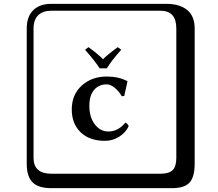

<svg xmlns="http://www.w3.org/2000/svg" viewBox="-20 -774 1140 1006"><path d="M540 -416H502Q481 -450.2 425.8 -513.2L443.8 -526.9Q490.7 -492.7 520 -463.9Q543 -487.8 597.2 -526.9L615.2 -513.2Q563 -455.1 540 -416ZM538.1 -332Q498 -332 473.1 -303Q448.2 -273.9 448.2 -219.2Q448.2 -160.2 476.6 -122.6Q504.9 -85 547.9 -85Q598.6 -85 636.2 -130.9H638.2Q653.3 -122.1 653.8 -111.8Q638.7 -79.6 604.7 -57.9Q570.8 -36.1 529.8 -36.1Q448.7 -36.1 402.3 -81.1Q356 -126 356 -200.2Q356 -278.3 408.4 -325.7Q460.9 -373 539.1 -373Q601.1 -373 647 -349.1L647.9 -347.2L630.9 -271L618.2 -270Q602.1 -296.9 580.6 -314.5Q559.1 -332 538.1 -332ZM249 -717.8Q204.1 -717.8 179.9 -693.8Q155.8 -669.9 155.8 -625V53.2Q155.8 136.2 249 136.2H820.8Q865.7 136.2 884.8 117.2Q903.8 98.1 903.8 53.2V-625Q903.8 -717.8 820.8 -717.8ZM1000 84Q1000 152.8 973.4 182.4Q946.8 211.9 880.9 211.9H249Q181.2 211.9 150.6 181.4Q120.1 150.9 120.1 84V-625Q120.1 -687 154.1 -720.5Q188 -753.9 249 -753.9H851.1Q920.9 -753.9 960.4 -721.9Q1000 -689.9 1000 -625Z"/></svg>

Font: Linux Biolinum Keyboard O
Style: Regular
Weight: 700
Designer: Philipp H. Poll
Foundry: Philipp H. Poll
Version: Version 0.6.1